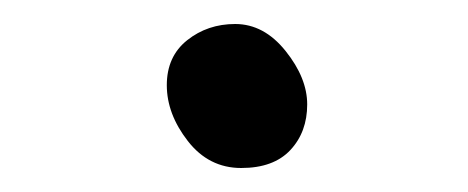

<svg xmlns="http://www.w3.org/2000/svg" viewBox="-20 -498 390 160"><path d="M176 -478Q200 -478 218 -455.5Q236 -433 236 -411Q236 -388 222 -373Q208 -358 181 -358Q154 -358 136.5 -380.5Q119 -403 119 -427Q119 -451 136 -464.5Q153 -478 176 -478Z"/></svg>

Font: LXGW WenKai Medium
Style: Regular
Weight: 500
Designer: LXGW / Fontworks Inc.
Foundry: LXGW / Fontworks Inc.
Version: Version 1.501; October 10, 2024